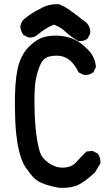

<svg xmlns="http://www.w3.org/2000/svg" viewBox="-20 -866 540 926"><path d="M261.2 39.1Q249.5 37.1 238.3 34.4Q227.1 31.7 216.3 28.6Q205.6 25.4 194.8 22Q162.6 10.3 144.5 -7.3Q127.4 -23.9 103 -59.6Q90.8 -78.1 81.5 -105Q72.3 -131.8 65.4 -167.5Q61.5 -191.4 58.3 -219.7Q55.2 -248 53.7 -281.2Q52.2 -314.5 51.8 -352.5Q50.8 -466.8 64.5 -532.2Q79.1 -599.6 119.1 -640.1Q159.2 -680.7 201.2 -689.5Q241.7 -697.3 279.1 -692.1Q316.4 -687 343.3 -673.6Q370.1 -660.2 403.3 -627.4Q438 -593.3 442.4 -544.9V-542L441.4 -539.6L431.6 -520L430.7 -518.1L428.7 -516.6Q410.2 -502.4 384.8 -504.9H382.8L381.3 -505.9L361.8 -515.6L358.9 -517.1L357.4 -520.5Q346.2 -544.4 326.7 -565.9Q317.4 -576.2 306.2 -583Q294.9 -589.8 281.7 -593.8Q254.4 -601.1 221.2 -594.2Q190.4 -587.9 175.8 -556.6Q159.7 -521.5 152.3 -479.5Q144.5 -437.5 146.5 -346.7Q148.4 -255.9 158.2 -196.8Q167.5 -139.2 178.2 -119.1Q188.5 -100.1 209.5 -84Q220.2 -75.7 231.4 -70.1Q242.7 -64.5 253.9 -61Q276.9 -54.7 304.2 -59.6Q330.1 -64 349.1 -85.4Q371.1 -110.4 394.5 -132.8L397 -135.3L400.4 -135.7L423.8 -137.7H426.8L429.2 -136.7L448.7 -127L450.7 -126L452.1 -124Q466.3 -104.5 463.9 -79.1V-77.1L462.4 -75.2L439 -36.1L438.5 -34.7L437.5 -33.7Q378.9 20.5 341.8 31.7Q304.7 43 261.7 39.1ZM355.5 -669.4Q323.2 -687.5 294.9 -713.4Q287.1 -721.2 278.1 -727.5Q269 -733.9 259.5 -738.8Q250 -743.7 240.2 -747.6Q230.5 -743.7 220.5 -738.5Q210.4 -733.4 200.4 -727.3Q190.4 -721.2 180.7 -713.9Q170.9 -706.5 160.6 -697.8Q144 -683.1 118.2 -685.5H116.2L114.7 -686.5L95.2 -696.3L93.3 -697.3L91.8 -699.2Q80.6 -715.3 78.1 -735.4V-736.3V-737.3Q78.6 -740.7 79.3 -743.7Q80.1 -746.6 80.8 -749.3Q81.5 -752 82.8 -754.6Q84 -757.3 85.4 -760Q86.9 -762.7 88.6 -765.1Q90.3 -767.6 92.3 -770L92.8 -770.5L93.3 -771Q128.9 -802.7 172.9 -823.2Q212.9 -847.7 263.2 -845.7H264.6L266.6 -844.7Q291 -835 313 -819.8Q335 -804.7 397.5 -755.9L398.4 -755.4L398.9 -754.4Q417.5 -733.9 415 -706.1V-704.6L414.1 -702.6L404.3 -683.1L403.3 -681.2L401.9 -680.2Q385.3 -665.5 359.4 -668H357.4Z"/></svg>

Font: NaikaiFont
Style: Bold
Weight: 700
Version: Version 1.89